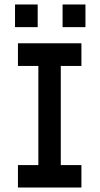

<svg xmlns="http://www.w3.org/2000/svg" viewBox="-20 -824 444 856"><path d="M60 12V-88H151V-530H60V-631H343V-530H251V-88H343V12ZM47 -703V-804H148V-703ZM259 -703V-804H361V-703Z"/></svg>

Font: Pixelify Sans
Style: Regular
Weight: 400
Designer: Stefie Justprince
Foundry: Typecalism Foundryline
Version: Version 1.000;February 13, 2025;FontCreator 15.0.0.3015 64-b